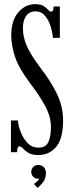

<svg xmlns="http://www.w3.org/2000/svg" viewBox="-20 -731 348 922"><path d="M163.5 13.5Q133 13.5 116.5 3.2Q100 -7 90.8 -17.5Q81.5 -28 73.5 -28Q62 -28 62 0H32.5V-152.5H66Q67.5 -128.5 79 -98Q90.5 -67.5 112 -44.8Q133.5 -22 164.5 -22Q200.5 -22 212.5 -49.2Q224.5 -76.5 224.5 -121Q224.5 -172 196 -223.8Q167.5 -275.5 127 -328Q70.5 -403 52.2 -458Q34 -513 34 -561.5Q34 -632.5 67.8 -671.8Q101.5 -711 149 -711Q175.5 -711 189.5 -702Q203.5 -693 211 -684Q218.5 -675 225.5 -675Q237 -675 237.5 -700H267.5V-549H234Q232.5 -574.5 223.2 -604.2Q214 -634 196 -655.2Q178 -676.5 150.5 -676.5Q121.5 -676.5 105.8 -655Q90 -633.5 90 -594.5Q90 -553.5 108.8 -510.2Q127.5 -467 177 -401.5Q222.5 -343 252.8 -281.5Q283 -220 283 -152.5Q283 -66 250 -26.2Q217 13.5 163.5 13.5ZM160 171.5 143 152Q147.5 149.5 157.2 141.2Q167 133 168.5 126Q167.5 127.5 163 127.5Q149 127.5 139.5 117.8Q130 108 130 94Q130 80 139.8 70.5Q149.5 61 163.5 61Q179.5 61 190 71.5Q200.5 82 200.5 100.5Q200.5 127.5 186 145.2Q171.5 163 160 171.5Z"/></svg>

Font: Imbue 10pt
Style: Regular
Weight: 400
Designer: Tyler Finck
Foundry: Etcetera Type Company
Version: Version 1.102; ttfautohint (v1.8.3)